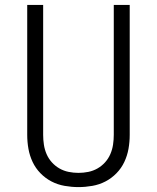

<svg xmlns="http://www.w3.org/2000/svg" viewBox="-20 -755 640 783"><path d="M300 8Q272 8 243.5 3Q215 -2 190 -15Q165 -28 145 -48.5Q125 -69 113 -94.5Q101 -120 96 -148Q91 -176 91 -205V-735H156V-205Q156 -185 159 -165Q162 -145 170 -126.5Q178 -108 191.5 -93Q205 -78 222.5 -68Q240 -58 260 -54Q280 -50 300 -50Q320 -50 340 -54Q360 -58 377.5 -68Q395 -78 408.5 -93Q422 -108 430 -126.5Q438 -145 441 -165Q444 -185 444 -205V-735H509V-205Q509 -176 504 -148Q499 -120 487 -94.5Q475 -69 455 -48.5Q435 -28 410 -15Q385 -2 356.5 3Q328 8 300 8Z"/></svg>

Font: Iosevka Light Extended
Style: Regular
Weight: 300
Width: 7
Monospace: yes
Designer: Belleve Invis
Foundry: Belleve Invis
Version: Version 32.5.0; ttfautohint (v1.8.4)